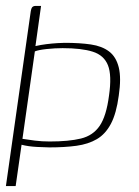

<svg xmlns="http://www.w3.org/2000/svg" viewBox="-22 -522 469 650"><path d="M-2 108 81 -476Q83 -493 87 -497.5Q91 -502 99 -502H117L98 -366Q115 -370 135 -372.5Q155 -375 172.5 -376Q190 -377 197 -377Q248 -377 285.5 -371.5Q323 -366 347 -348Q371 -330 380 -294Q389 -258 380 -198Q372 -138 353.5 -103Q335 -68 306 -51Q277 -34 237 -28.5Q197 -23 145 -23Q134 -23 104 -24.5Q74 -26 51 -32L31 108ZM347 -198Q357 -267 343.5 -301Q330 -335 292 -347Q254 -359 190 -359Q164 -359 136 -356Q108 -353 96 -348L54 -52Q72 -49 96 -46Q120 -43 146 -43Q211 -43 252 -53Q293 -63 315.5 -96Q338 -129 347 -198Z"/></svg>

Font: Genos ExtraLight
Style: Italic
Weight: 250
Italic angle: -8°
Designer: Robert E. Leuschke
Foundry: Robert E. Leuschke
Version: Version 1.010